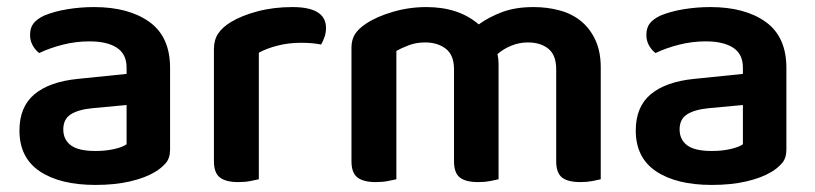

<svg xmlns="http://www.w3.org/2000/svg" viewBox="-20 -508 2305 543"><path d="M250 -81Q279 -81 303 -86.5Q327 -92 338 -100V-211L241 -202Q201 -198 180 -184.5Q159 -171 159 -142Q159 -113 180.5 -97Q202 -81 250 -81ZM246 -488Q344 -488 402.5 -446Q461 -404 461 -316V-85Q461 -61 449 -47Q437 -33 419 -22Q391 -5 348 5Q305 15 250 15Q150 15 92.5 -23.5Q35 -62 35 -139Q35 -206 77.5 -241.5Q120 -277 201 -285L338 -299V-317Q338 -355 310.5 -373Q283 -391 233 -391Q194 -391 157 -381.5Q120 -372 91 -358Q80 -366 72.5 -379.5Q65 -393 65 -409Q65 -429 74.5 -441.5Q84 -454 105 -464Q134 -476 171 -482Q208 -488 246 -488Z M712 -1Q703 1 688 4Q673 7 654 7Q619 7 602 -6Q585 -19 585 -52V-369Q585 -395 597 -413Q609 -431 632 -445Q663 -464 708.5 -476Q754 -488 807 -488Q902 -488 902 -429Q902 -415 897.5 -402.5Q893 -390 888 -382Q865 -387 831 -387Q796 -387 765 -379Q734 -371 712 -359Z M1679 -1Q1671 1 1655.5 4Q1640 7 1622 7Q1586 7 1569.5 -6Q1553 -19 1553 -52V-312Q1553 -352 1531 -370Q1509 -388 1473 -388Q1449 -388 1426.5 -379Q1404 -370 1387 -355Q1390 -341 1390 -327V-1Q1382 1 1366.5 4Q1351 7 1333 7Q1297 7 1280.5 -6Q1264 -19 1264 -52V-312Q1264 -352 1241 -370Q1218 -388 1182 -388Q1157 -388 1136 -380Q1115 -372 1101 -364V-1Q1092 1 1077 4Q1062 7 1043 7Q1008 7 991 -6Q974 -19 974 -52V-373Q974 -396 984 -411.5Q994 -427 1015 -441Q1045 -461 1091 -474.5Q1137 -488 1186 -488Q1277 -488 1334 -439Q1363 -460 1400.5 -474Q1438 -488 1489 -488Q1528 -488 1563 -478.5Q1598 -469 1623.5 -448Q1649 -427 1664 -394.5Q1679 -362 1679 -317Z M1993 -81Q2022 -81 2046 -86.5Q2070 -92 2081 -100V-211L1984 -202Q1944 -198 1923 -184.5Q1902 -171 1902 -142Q1902 -113 1923.5 -97Q1945 -81 1993 -81ZM1989 -488Q2087 -488 2145.5 -446Q2204 -404 2204 -316V-85Q2204 -61 2192 -47Q2180 -33 2162 -22Q2134 -5 2091 5Q2048 15 1993 15Q1893 15 1835.5 -23.5Q1778 -62 1778 -139Q1778 -206 1820.5 -241.5Q1863 -277 1944 -285L2081 -299V-317Q2081 -355 2053.5 -373Q2026 -391 1976 -391Q1937 -391 1900 -381.5Q1863 -372 1834 -358Q1823 -366 1815.5 -379.5Q1808 -393 1808 -409Q1808 -429 1817.5 -441.5Q1827 -454 1848 -464Q1877 -476 1914 -482Q1951 -488 1989 -488Z"/></svg>

Font: Baloo Tammudu 2 SemiBold
Style: Regular
Weight: 600
Designer: Maithili Shingre, Omkar Shende and Ek Type
Foundry: Ek Type
Version: Version 1.640;hotconv 1.0.111;makeotfexe 2.5.65597; ttfautoh